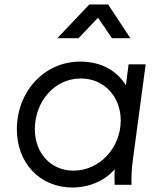

<svg xmlns="http://www.w3.org/2000/svg" viewBox="-20 -822 709 854"><path d="M302 12C376 12 445 -17 490 -69C489 -44 489 -23 490 0H565C564 -37 565 -69 572 -119L628 -536H552L540 -443C499 -508 430 -548 337 -548C175 -548 55 -413 55 -247C55 -97 157 12 302 12ZM135 -247C135 -369 221 -473 340 -473C442 -473 517 -393 517 -286C517 -167 425 -63 307 -63C206 -63 135 -141 135 -247ZM235 -652H329L416 -743L478 -652H560L461 -802H377Z"/></svg>

Font: Mluvka
Style: Italic
Weight: 400
Italic angle: -8°
Designer: Modified by Jiří Krblich, Original typeface by Gumpita Rahayu
Foundry: Gumpita Rahayu & Jiří Krblich
Version: Version 2.000;Glyphs 3.1.1 (3134)